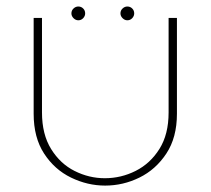

<svg xmlns="http://www.w3.org/2000/svg" viewBox="-20 -566 657 599"><path d="M308 13Q253 13 201.5 -12Q150 -37 117.5 -87Q85 -137 85 -211V-510H111V-215Q111 -147 139.5 -101Q168 -55 213 -32.5Q258 -10 307 -10Q358 -10 403.5 -33Q449 -56 477.5 -101.5Q506 -147 506 -215V-510H532V-211Q532 -137 499 -87Q466 -37 415 -12Q364 13 308 13ZM377.3 -502.7Q369 -502.7 362.4 -509.3Q355.8 -515.9 355.8 -524.2Q355.8 -533.3 362.4 -539.5Q369 -545.7 377.3 -545.7Q386.3 -545.7 392.5 -539.5Q398.7 -533.3 398.7 -524.2Q398.7 -515.9 392.5 -509.3Q386.3 -502.7 377.3 -502.7ZM224.3 -502.7Q216 -502.7 209.4 -509.3Q202.8 -515.9 202.8 -524.2Q202.8 -533.3 209.4 -539.5Q216 -545.7 224.3 -545.7Q233.3 -545.7 239.5 -539.5Q245.7 -533.3 245.7 -524.2Q245.7 -515.9 239.5 -509.3Q233.3 -502.7 224.3 -502.7Z"/></svg>

Font: MuseoModerno SemiBold Thin
Style: Regular
Weight: 250
Version: Version 1.001